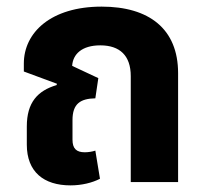

<svg xmlns="http://www.w3.org/2000/svg" viewBox="-20 -550 624 580"><path d="M193 10C227 10 259 2 282 -10L268 -95C259 -92 247 -90 236 -90C211 -90 199 -101 199 -128V-187C199 -237 223 -252 268 -253L277 -314L198 -351C200 -386 227 -413 283 -413C342 -413 375 -382 375 -320V0H518V-329C518 -463 430 -530 287 -530C134 -530 52 -452 52 -358V-334L152 -297L151 -293C94 -276 61 -241 61 -168V-113C61 -31 112 10 193 10Z"/></svg>

Font: Noto Sans Thai UI SemCond
Style: Bold
Weight: 700
Width: 4
Designer: Monotype Design Team
Foundry: Monotype Imaging Inc.
Version: Version 2.000